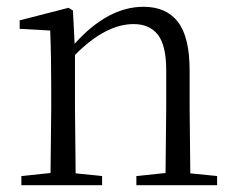

<svg xmlns="http://www.w3.org/2000/svg" viewBox="-20 -546 695 566"><path d="M382 -27 468 -36 470 -227V-339Q470 -412 445.5 -443.5Q421 -475 374 -475Q291 -475 201 -384V-227L203 -35L281 -27V0H43V-27L129 -36L131 -227V-285Q131 -381 128 -456L38 -461V-486L182 -523L195 -515L200 -417Q298 -526 403 -526Q470 -526 504.5 -481.5Q539 -437 539 -338V-227L541 -35L620 -27V0H382Z"/></svg>

Font: GL-CurulMinamoto Light
Style: Regular
Weight: 300
Designer: Eunice (kana); Ryoko NISHIZUKA 西塚涼子 (ideographs); Frank Grießhammer (Latin, Greek & Cyrillic); Wenlong ZHANG
Foundry: Gutenberg Labo; Adobe
Version: Version 1.002